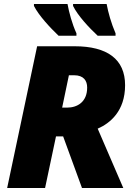

<svg xmlns="http://www.w3.org/2000/svg" viewBox="-20 -947 690 967"><path d="M472 -767H562V-779C540 -830 525 -884 517 -927H348V-917C372 -868 428 -808 472 -767ZM275 -767H365V-779C342 -830 328 -884 320 -927H151V-917C176 -868 232 -808 275 -767ZM16 0H207L262 -260H298L393 0H601L472 -299C534 -326 610 -387 610 -518C610 -649 520 -714 356 -714H167ZM318 -405H293L327 -568H353C402 -568 419 -540 419 -506C419 -433 369 -405 318 -405Z"/></svg>

Font: Noto Sans Black
Style: Italic
Weight: 900
Italic angle: -12°
Designer: Monotype Design Team
Foundry: Monotype Imaging Inc.
Version: Version 2.013